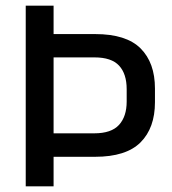

<svg xmlns="http://www.w3.org/2000/svg" viewBox="-20 -659 607 679"><path d="M316 -104.5H137V-187.5H313.5Q373.5 -187.5 400.8 -217.2Q428 -247 428 -300V-343.5Q428 -398 401 -427Q374 -456 314.5 -456H136.5V-538.5H316.5Q426.5 -538.5 477.2 -487.8Q528 -437 528 -346V-297.5Q528 -206.5 477 -155.5Q426 -104.5 316 -104.5ZM169.5 0H71V-639H169.5V-518.5V-480.5V-156.5V-130.5Z"/></svg>

Font: Anek Malayalam Medium
Style: Regular
Weight: 500
Designer: Maithili Shingre (Malayalam) & Yesha Goshar (Latin)
Foundry: Ek Type
Version: Version 1.003